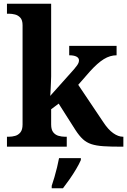

<svg xmlns="http://www.w3.org/2000/svg" viewBox="-20 -780 676 1021"><path d="M17 0V-53H29Q44 -53 60.5 -57.5Q77 -62 88.5 -76Q100 -90 100 -118V-646Q100 -673 88 -686Q76 -699 59.5 -703Q43 -707 29 -707H17V-760H252V-374Q252 -361 251 -343Q250 -325 249.5 -308.5Q249 -292 248 -281Q247 -270 247 -270L373 -411Q384 -424 390 -432.5Q396 -441 398 -447.5Q400 -454 400 -459Q400 -472 386.5 -479Q373 -486 348 -486V-536H600V-486Q583 -486 566 -481Q549 -476 532 -465.5Q515 -455 497 -439Q479 -423 459 -401L396 -329L529 -131Q555 -91 582 -72Q609 -53 633 -53H636V0H622Q567 0 529.5 -2.5Q492 -5 466 -13.5Q440 -22 420.5 -40Q401 -58 381 -89L292 -229L252 -199V-118Q252 -90 263.5 -76Q275 -62 292 -57.5Q309 -53 323 -53H335V0ZM255 208Q262 188 269.5 162Q277 136 283.5 109.5Q290 83 294 61H410V71Q401 92 385 119Q369 146 350.5 172.5Q332 199 315 221H255Z"/></svg>

Font: Noto Serif Gujarati
Style: Bold
Weight: 700
Version: Version 2.102